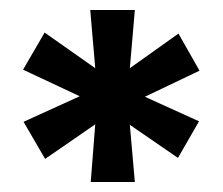

<svg xmlns="http://www.w3.org/2000/svg" viewBox="-20 -731 444 383"><path d="M161 -368 170 -483 70 -414 27 -488 139 -539 26 -592 69 -666 170 -595 160 -711H249L239 -595L336 -664L378 -590L269 -538L377 -489L335 -416L239 -482L249 -368Z"/></svg>

Font: Readex Pro Medium
Style: Regular
Weight: 500
Designer: Bonnie Shaver-Troup, Thomas Jockin
Foundry: Lexend
Version: Version 1.204; ttfautohint (v1.8.4.7-5d5b)